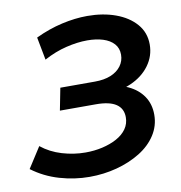

<svg xmlns="http://www.w3.org/2000/svg" viewBox="-93 -785 822 870"><g transform="rotate(-10 318.5 -350.0)"><path d="M250 10Q181 10 112.5 -10Q44 -30 -12 -72L49 -167Q90 -134 143.5 -118Q197 -102 251 -102Q292 -102 329 -110.5Q366 -119 395.5 -135Q425 -151 441.5 -174.5Q458 -198 458 -228Q458 -268 427.5 -288.5Q397 -309 335 -309H169L189 -411H348Q391 -411 421.5 -423.5Q452 -436 469 -459Q486 -482 486 -511Q486 -541 468 -561Q450 -581 418.5 -591Q387 -601 346 -601Q301 -601 249 -588.5Q197 -576 145 -548L125 -653Q186 -682 247.5 -696Q309 -710 365 -710Q437 -710 495 -689Q553 -668 587.5 -628.5Q622 -589 622 -534Q622 -481 590.5 -438Q559 -395 504.5 -371Q450 -347 380 -347L391 -379Q450 -379 494 -358.5Q538 -338 562.5 -302Q587 -266 587 -217Q587 -166 559.5 -123.5Q532 -81 484 -51.5Q436 -22 376 -6Q316 10 250 10Z"/></g></svg>

Font: MOST Montserrat SemiBold
Style: Italic
Weight: 600
Italic angle: -11.3°
Designer: Julieta Ulanovsky
Foundry: Julieta Ulanovsky
Version: Version 8.000;March 11, 2024;FontCreator 15.0.0.2926 64-bit